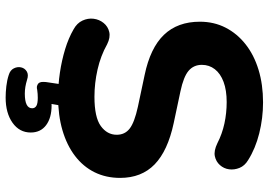

<svg xmlns="http://www.w3.org/2000/svg" viewBox="-156 -600 953 681"><g transform="rotate(90 320.5 -259.5)"><path d="M323 11Q281 11 237.5 4.5Q194 -2 154.5 -14Q115 -26 84 -44Q62 -56 53 -75.5Q44 -95 46.5 -115Q49 -135 61.5 -150.5Q74 -166 93.5 -170.5Q113 -175 137 -163Q178 -140 226.5 -129Q275 -118 323 -118Q396 -118 427 -140.5Q458 -163 458 -197Q458 -226 436 -243Q414 -260 359 -272L246 -296Q150 -316 103.5 -364.5Q57 -413 57 -492Q57 -542 78 -583Q99 -624 137 -654Q175 -684 227.5 -700Q280 -716 343 -716Q399 -716 453 -702.5Q507 -689 548 -663Q568 -651 575.5 -632.5Q583 -614 580.5 -595.5Q578 -577 565.5 -563Q553 -549 534 -545Q515 -541 488 -554Q455 -571 418 -579Q381 -587 342 -587Q300 -587 270.5 -576Q241 -565 225.5 -545Q210 -525 210 -499Q210 -470 231 -452Q252 -434 304 -423L417 -399Q515 -378 563 -331.5Q611 -285 611 -209Q611 -159 591 -118.5Q571 -78 533 -49Q495 -20 442 -4.5Q389 11 323 11ZM326 197Q307 197 285.5 194.5Q264 192 246 186Q229 181 222.5 168Q216 155 219 142Q222 129 233.5 122Q245 115 263 121Q276 125 288 127Q300 129 312 129Q338 129 351 122.5Q364 116 364 103Q364 93 355.5 88Q347 83 327 83Q320 83 313 83.5Q306 84 299 85Q292 87 286.5 86Q281 85 276 81Q272 77 271 70.5Q270 64 271 54L282 -20H358L345 56L308 42Q320 38 332 36Q344 34 354 34Q398 34 424 53.5Q450 73 450 108Q450 148 415.5 172.5Q381 197 326 197Z"/></g></svg>

Font: Nunito ExtraLight ExtraBold
Style: Regular
Weight: 800
Version: Version 3.602